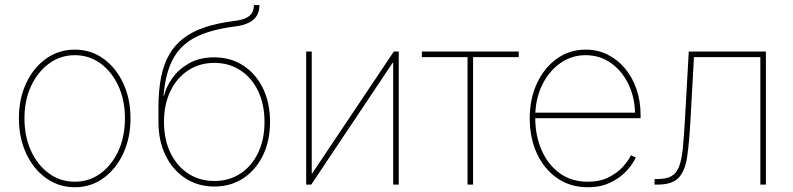

<svg xmlns="http://www.w3.org/2000/svg" viewBox="-20 -748 3213 778"><path d="M283.2 10.7Q218.3 10.7 167 -25.9Q115.7 -62.5 86.2 -125.7Q56.6 -189 56.6 -268.6Q56.6 -348.1 86.2 -411.1Q115.7 -474.1 167 -510.5Q218.3 -546.9 283.2 -546.9Q347.7 -546.9 398.7 -510.5Q449.7 -474.1 479.2 -410.9Q508.8 -347.7 508.8 -268.6Q508.8 -189 479.2 -125.7Q449.7 -62.5 398.9 -25.9Q348.1 10.7 283.2 10.7ZM283.2 -11.7Q341.3 -11.7 387.2 -45.2Q433.1 -78.6 459.7 -136.7Q486.3 -194.8 486.3 -268.6Q486.3 -341.8 459.7 -399.7Q433.1 -457.5 387.2 -491Q341.3 -524.4 283.2 -524.4Q225.1 -524.4 179 -490.7Q132.8 -457 106 -399.4Q79.1 -341.8 79.1 -268.6Q79.1 -194.8 105.7 -136.7Q132.3 -78.6 178.5 -45.2Q224.6 -11.7 283.2 -11.7Z M848.6 7.8Q782.2 7.8 731 -25.6Q679.7 -59.1 650.9 -118.2Q622.1 -177.2 622.1 -253.9V-312.5Q622.1 -381.3 632.6 -434.6Q643.1 -487.8 665.8 -527.1Q688.5 -566.4 724.6 -593.8Q760.7 -621.1 811.5 -637.9Q862.3 -654.8 929.7 -663.1Q957.5 -666.5 975.1 -674.3Q992.7 -682.1 1000.7 -695.3Q1008.8 -708.5 1008.8 -727.5H1031.2Q1031.2 -702.6 1020.8 -684.8Q1010.3 -667 988.3 -656Q966.3 -645 931.6 -640.6Q834.5 -628.4 773.4 -597.7Q712.4 -566.9 681.4 -509.5Q650.4 -452.1 642.6 -359.9H644.5Q653.3 -396 678.5 -431.6Q703.6 -467.3 746.1 -491.5Q788.6 -515.6 847.7 -515.6Q915 -515.6 966.1 -482.2Q1017.1 -448.7 1045.7 -389.9Q1074.2 -331.1 1074.2 -253.9Q1074.2 -177.2 1045.4 -118.2Q1016.6 -59.1 965.8 -25.6Q915 7.8 848.6 7.8ZM848.6 -14.6Q908.2 -14.6 954.1 -44.7Q1000 -74.7 1025.9 -128.7Q1051.8 -182.6 1051.8 -253.9Q1051.8 -325.2 1025.9 -379.2Q1000 -433.1 954.1 -463.1Q908.2 -493.2 848.6 -493.2Q789.1 -493.2 742.9 -463.1Q696.8 -433.1 670.7 -379.2Q644.5 -325.2 644.5 -253.9Q644.5 -182.6 670.7 -128.7Q696.8 -74.7 742.9 -44.7Q789.1 -14.6 848.6 -14.6Z M1595.7 0H1573.2V-493.2H1570.8L1241.2 0H1220.7V-539.1H1243.2V-45.4H1245.1L1575.7 -539.1H1595.7Z M1874.5 0V-516.6H1689.5V-539.1H2082V-516.6H1897V0Z M2361.3 10.7Q2291 10.7 2238 -25.9Q2185.1 -62.5 2155.8 -125.7Q2126.5 -189 2126.5 -268.6Q2126.5 -347.7 2156 -410.9Q2185.5 -474.1 2236.8 -510.5Q2288.1 -546.9 2353 -546.9Q2401.4 -546.9 2441.9 -526.9Q2482.4 -506.8 2512.5 -470.9Q2542.5 -435.1 2559.1 -386.7Q2575.7 -338.4 2575.7 -281.7V-269H2138.2V-291.5H2563L2553.2 -283.2Q2553.2 -351.1 2527.1 -405.8Q2501 -460.4 2455.8 -492.4Q2410.6 -524.4 2353 -524.4Q2295.9 -524.4 2249.5 -491.5Q2203.1 -458.5 2176 -401.9Q2148.9 -345.2 2148.9 -273.4V-270.5Q2148.9 -199.2 2174.3 -140.4Q2199.7 -81.5 2247.3 -46.6Q2294.9 -11.7 2361.3 -11.7Q2410.6 -11.7 2445.8 -29.3Q2481 -46.9 2503.7 -72Q2526.4 -97.2 2536.6 -119.1L2556.2 -109.4Q2543.9 -82.5 2518.1 -54.7Q2492.2 -26.9 2453.1 -8.1Q2414.1 10.7 2361.3 10.7Z M2632.3 0V-22.5H2644Q2680.2 -22.5 2700.7 -34.2Q2721.2 -45.9 2731.7 -73.2Q2742.2 -100.6 2746.8 -147Q2751.5 -193.4 2755.4 -262.7L2771 -539.1H3083.5V0H3061V-516.6H2792L2777.8 -261.7Q2772.9 -170.4 2764.4 -112.5Q2755.9 -54.7 2729.5 -27.3Q2703.1 0 2644 0Z"/></svg>

Font: Inter 18pt Thin
Style: Regular
Weight: 250
Designer: Rasmus Andersson
Foundry: rsms
Version: Version 4.001;git-66647c0bb